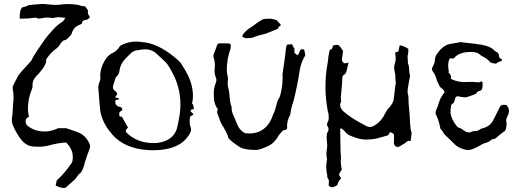

<svg xmlns="http://www.w3.org/2000/svg" viewBox="-20 -743 2606 967"><path d="M300.8 203.6Q286.6 203.6 260.3 191.9L266.1 165Q303.2 133.3 341.3 77.1Q346.7 67.4 346.7 48.3Q346.7 18.6 329.1 -6.8L313 -25.4Q273.4 -23.4 227.1 -10.7Q202.6 -3.9 176.3 -3.9L149.4 -4.9Q108.4 -6.8 78.6 -50.3Q64 -71.8 52.5 -95Q41 -118.2 40 -129.9Q39.6 -132.8 39.6 -145Q43.9 -168.9 44.4 -192.9Q44.9 -206.1 45.9 -218.8Q48.3 -235.4 48.3 -252Q48.3 -274.9 43.9 -297.4V-304.7Q43.9 -309.6 72.8 -363.8Q76.7 -370.6 129.4 -428.2Q137.7 -437 138.7 -439.5Q146 -460 211.4 -552.2Q221.7 -565.9 252.4 -599.1Q270.5 -618.7 292.5 -632.3Q303.2 -640.1 308.1 -652.3L309.1 -653.3L274.9 -656.7Q268.6 -656.7 262.7 -655.3Q253.4 -652.3 244.1 -652.3Q237.8 -652.3 231.4 -653.6Q225.1 -654.8 219.2 -654.8Q204.6 -654.8 190.9 -651.4Q183.1 -649.4 175.8 -649.4Q168.5 -649.4 161.1 -654.3L151.4 -653.3Q121.6 -648.9 79.1 -648.9Q79.1 -703.6 96.2 -707Q109.9 -709.5 118.7 -713.9L118.2 -714.4Q118.2 -717.3 152.8 -720.2Q187.5 -723.1 201.2 -723.1Q242.7 -718.3 260.7 -718.3Q270.5 -718.3 279.8 -719.2Q301.3 -722.7 323.2 -722.7Q349.6 -722.7 376 -717.8Q388.2 -712.4 408.7 -710.9L423.3 -690.9Q422.4 -685.1 422.4 -680.7Q422.4 -670.9 429.2 -663.6Q431.2 -661.6 432.6 -659.2Q427.2 -645 413.6 -643.1Q393.6 -641.1 393.6 -627.9V-625.5Q388.2 -620.6 380.9 -618.2Q350.6 -606.9 342.3 -577.1Q339.8 -568.8 334 -563L326.7 -555.7Q313.5 -539.6 299.8 -539.6L294.9 -534.7Q288.1 -529.3 284.2 -522.5Q274.9 -505.9 260.7 -496.1Q259.3 -495.6 258.3 -494.6Q230 -473.1 211.9 -441.9Q212.4 -439.5 212.4 -436Q212.4 -426.3 204.6 -412.1Q191.4 -388.2 163.1 -359.9Q143.6 -339.4 143.6 -314.9L144 -307.6Q144 -301.3 140.6 -293.9Q120.6 -246.1 120.6 -193.8Q120.6 -181.6 125.5 -155.8Q123.5 -153.3 120.6 -151.9Q108.9 -145.5 108.9 -131.8Q108.9 -127.4 110.4 -122.6Q112.8 -110.8 136.2 -97.7Q165.5 -80.6 206.1 -80.6Q237.3 -80.6 272.5 -97.2H307.6Q307.6 -98.1 309.6 -98.1Q314.9 -98.1 377.9 -74.7Q412.1 -59.1 428.7 -22.9Q433.6 -14.6 433.6 -5.9Q433.6 1.5 430.2 9.3Q420.9 32.2 411.1 63.5Q405.8 77.6 405.3 84Q394.5 126 377.4 133.8Q368.7 147 358.9 159.2Q323.2 191.4 315.4 197.8Q311 203.6 300.8 203.6Z M749.5 13.7Q722.2 13.7 694.8 9.8Q586.9 -6.3 532.7 -81.5Q496.6 -126.5 485.4 -181.2Q481 -215.8 476.6 -285.2Q475.1 -293.9 475.1 -303.2Q475.1 -316.4 480.2 -327.4Q485.4 -338.4 485.8 -348.1Q484.9 -354.5 484.9 -360.8Q484.9 -404.8 514.6 -448.7Q524.4 -462.9 540.5 -472.7Q568.8 -484.9 583 -508.8Q585.4 -513.7 595.2 -517.6Q629.4 -533.7 667 -533.7Q678.2 -533.7 706.5 -529.8L714.8 -528.8Q791.5 -515.6 875.5 -440.9Q885.3 -433.1 890.9 -424.6Q896.5 -416 901.4 -407.7Q951.7 -333 951.7 -261.2Q951.7 -244.1 948.7 -227.1Q946.3 -227.1 946.3 -224.1V-223.1Q953.1 -221.2 957 -193.8Q946.3 -192.4 943.1 -190.2Q939.9 -188 939.9 -185.1Q939.9 -180.2 947 -175Q954.1 -169.9 954.1 -167Q954.1 -164.6 945.6 -160.9Q937 -157.2 936.5 -151.1Q936 -145 935.5 -139.2Q935.1 -133.3 935.1 -127.4Q935.1 -114.7 939.9 -103Q942.4 -96.2 942.4 -89.8Q942.4 -80.6 936.5 -71.8Q891.1 13.7 749.5 13.7ZM752.9 -22.5 768.6 -22.9Q851.1 -31.7 871.1 -95.7Q888.7 -168 888.7 -215.8Q888.7 -292 856.9 -359.9Q831.5 -411.1 815.9 -428.2Q807.6 -436.5 771 -470.2Q746.1 -494.6 710 -494.6Q696.3 -494.6 670.4 -489.7Q652.3 -487.3 640.1 -476.1Q625.5 -462.4 612.3 -448.2Q612.3 -447.3 611.3 -447.3Q585.4 -419.9 581.5 -385.7Q581.1 -369.6 562.5 -352.5Q554.2 -324.7 551.8 -318.4Q548.8 -310.1 548.8 -301.8Q548.8 -291 561.5 -283.7Q569.8 -277.8 569.8 -268.1Q569.8 -264.2 564 -260.3Q563 -259.3 560.1 -252.9L580.1 -247.1Q579.6 -240.7 570.1 -240.7Q560.5 -240.7 560.5 -231.9Q560.5 -208.5 582.5 -205.1Q595.7 -203.1 596.2 -189L581.5 -177.7L580.6 -165Q580.6 -155.3 587.4 -155.3Q589.8 -155.3 592.8 -156.7L624.5 -101.1Q613.3 -88.9 613.3 -83.5Q613.3 -78.1 620.1 -72.3Q673.3 -22.5 752.9 -22.5ZM611.3 -505.4 616.7 -505.9 615.2 -507.3 609.9 -506.8Q610.4 -506.3 610.6 -505.9Q610.8 -505.4 611.3 -505.4ZM884.8 -329.6 887.7 -331.1 885.3 -331.5Z M1266.1 12.2Q1210 12.2 1186 -3.4Q1150.4 -25.9 1130.9 -46.4Q1127.9 -60.1 1119.6 -77.1Q1109.4 -94.2 1108.6 -97.2Q1107.9 -100.1 1105.5 -103Q1090.8 -124 1083.5 -148.9L1076.7 -167Q1073.7 -173.3 1073.7 -179.2Q1073.7 -186 1077.1 -192.9Q1057.1 -218.3 1057.1 -256.8L1056.6 -272.5Q1056.6 -300.3 1067.4 -326.7Q1069.8 -333.5 1069.8 -339.8Q1069.8 -347.7 1065.9 -355.5Q1060.5 -371.6 1060.5 -387.7Q1060.5 -396 1061.5 -403.8Q1062.5 -409.7 1062.5 -415.5Q1061.5 -435.5 1058.1 -445.8Q1054.7 -456.1 1054.7 -461.4Q1054.7 -466.3 1056.6 -470.7Q1063 -485.8 1068.4 -501.5Q1070.8 -508.8 1073.5 -516.1Q1076.2 -523.4 1083.5 -524.4Q1087.9 -524.9 1094.2 -524.9L1131.8 -524.4Q1136.2 -524.4 1139.4 -521.2Q1142.6 -518.1 1142.6 -513.7Q1142.6 -503.9 1140.1 -495.1Q1122.6 -444.8 1122.1 -391.1Q1122.1 -380.4 1125.5 -364.7Q1126.5 -356.9 1127.4 -353.5Q1128.4 -350.1 1128.4 -344.7Q1126.5 -333 1126.5 -323.7Q1126.5 -307.6 1131.8 -291.5Q1135.7 -274.9 1136.2 -257.8Q1139.2 -222.2 1147 -201.7Q1146.5 -198.7 1146.5 -195.3Q1146.5 -179.7 1161.1 -149.4Q1167 -136.2 1172.4 -122.6Q1183.6 -89.4 1213.4 -72.3Q1225.6 -70.8 1236.8 -70.8Q1270.5 -70.8 1296.4 -85.9Q1322.3 -101.1 1336.7 -125.2Q1351.1 -149.4 1353.5 -162.1Q1366.2 -185.5 1371.1 -210.9Q1376 -232.9 1382.3 -243.2Q1387.2 -251 1391.1 -261.7Q1403.3 -305.7 1403.3 -351.1L1402.8 -369.6Q1405.8 -391.6 1409.2 -412.6Q1414.1 -442.9 1414.6 -451.2Q1420.9 -514.2 1425 -517.1Q1429.2 -520 1451.2 -520Q1457.5 -503.9 1463.4 -498Q1463.4 -493.7 1462.9 -490.5Q1462.4 -487.3 1462.4 -484.4Q1462.4 -474.6 1468.5 -472.4Q1474.6 -470.2 1474.6 -464.4Q1485.4 -467.3 1487.8 -481.4Q1492.2 -495.1 1501.5 -495.1Q1505.9 -495.1 1512.2 -493.2L1517.6 -464.8Q1497.6 -432.1 1490.2 -393.1Q1476.6 -303.7 1457.5 -231.4Q1446.3 -201.2 1442.4 -168.9Q1441.9 -165.5 1439.9 -161.6Q1425.8 -135.7 1425.8 -106.9L1426.3 -98.1Q1424.3 -87.4 1408.7 -87.4Q1404.8 -87.4 1383.3 -61Q1360.8 -15.6 1310.5 1Q1305.2 2.4 1299.3 5.4Q1283.2 12.2 1266.1 12.2ZM1204.6 -555.7Q1201.2 -556.2 1200.2 -559.6Q1200.2 -562.5 1200.7 -564L1202.1 -564.9Q1206.1 -576.2 1213.4 -580.1Q1219.2 -590.3 1246.1 -606.9Q1285.6 -636.2 1301.8 -645Q1310.1 -648.9 1340.8 -648.9Q1348.6 -648.9 1373 -642.1Q1376.5 -639.2 1390.1 -623L1395.5 -616.7Q1390.6 -613.3 1386 -609.4Q1381.3 -605.5 1381.3 -601.6Q1381.3 -599.6 1375.5 -596.2Q1364.7 -591.8 1319.3 -573.7Q1270 -562 1260.5 -556.6Q1251 -551.3 1236.8 -551.3L1215.3 -550.8Q1207 -555.7 1204.6 -555.7Z M1652.3 200.2Q1642.6 200.2 1634.8 189.5Q1634.8 186.5 1635.7 184.6Q1636.7 176.8 1636.7 168Q1635.7 160.2 1628.9 152.3Q1628.9 140.6 1627.4 136.2Q1624.5 127.4 1623 98.6Q1623 83 1626 67.4L1627 58.6L1626 50.8Q1624 44.9 1624 34.2Q1624 23.4 1626 11.7Q1627.9 -2 1627.9 -12.7L1625 -50.8L1627 -73.2Q1634.8 -82 1634.8 -91.8Q1634.8 -100.6 1627.9 -110.4Q1627 -112.3 1627 -116.2Q1627 -120.1 1627.9 -123Q1635.7 -135.3 1635.7 -148.9Q1635.7 -173.3 1631.8 -177.2Q1619.1 -247.1 1619.1 -301.3Q1619.1 -368.2 1629.9 -424.3L1632.8 -443.8Q1632.8 -457.5 1638.7 -482.9Q1638.7 -488.8 1642.6 -492.7Q1656.2 -494.6 1656.2 -513.2Q1668.9 -517.1 1676.8 -517.1Q1689.9 -517.1 1700.2 -496.6L1708 -486.8L1702.1 -443.8Q1702.1 -434.1 1710.9 -426.3Q1713.9 -424.3 1717.3 -424.3Q1723.6 -424.3 1735.4 -428.2Q1726.6 -385.3 1721.2 -374.5Q1717.8 -368.7 1710.9 -365Q1704.1 -361.3 1704.1 -350.1Q1704.1 -333 1697.3 -261.2L1696.3 -257.3Q1696.3 -247.6 1697.3 -242.7Q1698.2 -237.8 1698.2 -233.9Q1698.2 -230 1695.6 -225.8Q1692.9 -221.7 1692.9 -213.9Q1692.9 -203.1 1705.1 -186Q1741.7 -151.4 1819.3 -111.3Q1831.1 -103.5 1843.8 -103.5Q1852.5 -103.5 1861.3 -108.4Q1899.4 -129.4 1918 -168.5Q1931.6 -195.8 1943.4 -204.6Q1961.9 -228 1962.9 -243.7L1971.7 -316.9Q1973.6 -320.8 1973.6 -324.7Q1970.7 -342.3 1970.7 -367.7Q1964.8 -395.5 1964.8 -401.9Q1964.8 -413.6 1969.7 -426.3Q1972.7 -434.1 1972.7 -447.8Q1972.7 -462.4 1970.7 -470.2V-479Q1975.6 -480 1979.2 -481.4Q1982.9 -482.9 1986.3 -483.9L1993.2 -515.1Q2017.1 -511.2 2036.6 -496.6Q2036.6 -480 2035.6 -475.1Q2032.7 -464.4 2032.7 -454.6Q2032.7 -449.7 2033.7 -443.8Q2034.7 -438 2034.7 -423.3Q2040.5 -411.6 2040.5 -394Q2040.5 -376.5 2045.4 -361.8Q2045.4 -358.9 2041.5 -341.3Q2032.7 -295.9 2032.7 -279.8Q2032.7 -273.9 2034.7 -269Q2037.6 -259.3 2037.6 -242.7Q2037.6 -218.3 2039.6 -204.6Q2042.5 -180.2 2043.5 -154.8Q2044.9 -108.4 2050.3 -81.1Q2053.2 -78.1 2053.2 -73.2L2048.3 -33.2H2041.5Q2040.5 -34.2 2038.6 -34.2Q2033.7 -34.2 2028.8 -29.3Q2020 -20.5 2007.3 -14.6Q1991.2 -2.9 1983.4 -2.9Q1967.8 -2.9 1963.9 -20.5Q1963.9 -49.8 1964.8 -52.7Q1964.8 -67.9 1959.5 -71Q1954.1 -74.2 1944.3 -78.1L1934.6 -61.5Q1907.2 -53.7 1882.3 -46.9Q1857.4 -40 1820.3 -40Q1791 -40.5 1752 -56.6Q1730 -64 1718.8 -79.1Q1709.5 -89.4 1699.2 -96.7Q1693.4 -96.7 1693.4 -88.9Q1693.4 -43.9 1694.3 -32.2Q1694.3 4.4 1695.3 27.3Q1697.3 39.1 1697.3 50.8L1696.3 67.4Q1696.3 85 1699.2 97.7L1701.2 112.3Q1687.5 130.4 1687.5 138.7Q1687.5 140.6 1698.2 153.3L1692.4 162.1Q1683.6 170.9 1680.7 183.6Q1679.2 191.9 1663.1 197.3Q1657.2 200.2 1652.3 200.2Z M2516.6 -80.1 2515.6 -81.1H2512.7L2514.2 -80.1ZM2336.4 13.2 2328.6 11.7Q2285.2 3.4 2261.7 -24.9Q2216.3 -66.9 2213.4 -73.7Q2210.4 -80.6 2208.7 -82Q2207 -83.5 2197.8 -95.7Q2192.4 -128.4 2180.2 -155.8Q2173.8 -166.5 2173.8 -175.8Q2173.8 -184.1 2178.7 -192.4Q2186 -210 2190.9 -227.5Q2198.7 -252.4 2218.8 -278.3Q2217.3 -289.1 2205.6 -297.1Q2193.8 -305.2 2189.5 -318.8Q2180.2 -335.4 2175.5 -352.3Q2170.9 -369.1 2160.2 -382.8Q2155.3 -388.2 2155.3 -395Q2155.3 -399.4 2158.2 -404.8Q2170.9 -425.3 2170.9 -449.7Q2174.8 -464.4 2183.1 -474.1Q2210.9 -515.1 2246.6 -521.5L2302.2 -531.2Q2305.2 -531.2 2306.6 -529.8L2377.9 -522Q2387.2 -519 2399.4 -519Q2453.6 -509.3 2472.2 -486.3Q2493.2 -476.6 2493.2 -464.4V-460.4Q2493.2 -453.1 2500.7 -448.7Q2508.3 -444.3 2508.3 -439.9Q2508.3 -436 2498.8 -433.3Q2489.3 -430.7 2487.3 -429.2Q2481.4 -423.8 2478 -422.4Q2467.3 -422.4 2452.1 -428.2H2450.2L2447.3 -431.2Q2430.2 -451.7 2405.8 -460.9L2392.1 -472.2Q2377.9 -481.4 2351.6 -481.4Q2295.9 -481.4 2270 -454.1Q2266.6 -448.2 2257.8 -448.2Q2252.9 -448.2 2246.6 -449.7Q2237.3 -439.9 2237.3 -409.7L2239.3 -388.7L2240.7 -385.7L2239.3 -380.4Q2239.3 -375 2242.2 -375Q2245.1 -372.1 2245.8 -370.1Q2246.6 -368.2 2249 -365.5Q2251.5 -362.8 2251.5 -353L2250 -346.2L2259.3 -342.3Q2285.2 -329.6 2320.8 -329.6L2327.1 -330.1Q2340.8 -330.6 2360.8 -330.6L2393.6 -328.1L2404.3 -333.5Q2408.7 -330.6 2410.6 -328.1V-314.5Q2410.6 -289.6 2399.4 -286.6L2396.5 -285.6Q2382.8 -282.7 2379.4 -273.4Q2379.4 -272 2377.9 -271.2Q2376.5 -270.5 2372.6 -269Q2368.7 -267.6 2364.3 -265.1Q2333 -252.9 2320.8 -252.9Q2314.5 -252.9 2308.3 -254.2Q2302.2 -255.4 2299.1 -255.4Q2295.9 -255.4 2293 -256.8Q2290 -258.3 2285.2 -258.3Q2272.9 -258.3 2270 -237.8L2265.6 -225.1Q2256.3 -220.7 2252 -212.9Q2249 -197.8 2249 -171.9Q2254.9 -139.2 2282.2 -105.5Q2283.7 -105.5 2286.1 -102.8Q2288.6 -100.1 2290 -100.1Q2302.2 -97.2 2311.5 -89.4Q2327.1 -75.7 2347.2 -75.7Q2358.9 -83 2370.6 -83Q2374.5 -83 2377.9 -82.5Q2390.1 -85 2397.9 -91.8L2405.8 -95.7Q2450.7 -105.5 2466.3 -142.1L2498.5 -206.1Q2504.4 -215.3 2518.6 -215.3Q2523.4 -215.3 2528.8 -214.1Q2534.2 -212.9 2534.9 -209.5Q2535.6 -206.1 2538.6 -203.1Q2543.5 -194.8 2543.5 -181.6Q2542 -168 2535.6 -157Q2529.3 -146 2529.3 -135.3Q2529.3 -129.9 2531.2 -125.5Q2531.2 -90.8 2522 -82.5Q2516.6 -78.1 2510.7 -74.7Q2486.3 -56.2 2481.4 -50.8Q2475.6 -43 2460 -42L2455.1 -39.1Q2439.9 -25.4 2419.9 -21.5Q2410.6 -18.6 2402.8 -13.2Q2357.9 13.2 2336.4 13.2Z"/></svg>

Font: Kurland
Style: Regular
Weight: 400
Designer: GGBot
Version: 0.22